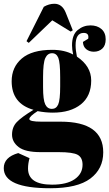

<svg xmlns="http://www.w3.org/2000/svg" viewBox="-30 -751 582 1021"><path d="M111 -532 203 -715Q231 -731 259 -731Q300 -731 319 -685L357 -590L346 -583L248 -643L123 -523ZM439 -545 411 -528Q412 -503 428.5 -489.5Q445 -476 469 -476Q496 -476 514 -492.5Q532 -509 532 -542Q532 -577 509.5 -596.5Q487 -616 451 -616Q413 -616 383 -591Q353 -566 353 -510Q353 -488 359 -461Q313 -486 248 -486Q140 -486 86 -440Q32 -394 32 -319Q32 -200 148 -167Q84 -128 59 -101.5Q34 -75 34 -35Q34 4 69 31Q104 58 185 58H282Q358 58 383.5 72.5Q409 87 409 125Q409 173 367 202Q325 231 247 231Q119 231 119 145Q119 119 127 90L67 63Q-10 85 -10 143Q-10 250 237 250Q382 250 450.5 198.5Q519 147 519 59Q519 -104 292 -104H190Q126 -104 126 -118Q126 -132 170 -160Q212 -152 251 -152Q345 -152 400 -196Q455 -240 455 -323Q455 -399 379 -450Q372 -484 372 -510Q372 -576 415 -576Q445 -576 439 -545ZM199 -287V-341Q199 -417 211 -442.5Q223 -468 247 -468Q270 -468 280 -443.5Q290 -419 290 -341V-292Q290 -219 279.5 -195.5Q269 -172 246 -172Q222 -172 210.5 -196Q199 -220 199 -287Z"/></svg>

Font: Abril Fatface
Style: Regular
Weight: 400
Designer: Veronika Burian, Jos Scaglione
Foundry: TypeTogether
Version: Version 1.001